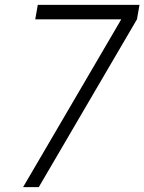

<svg xmlns="http://www.w3.org/2000/svg" viewBox="-20 -770 594 790"><path d="M479 -690.5H125L135.5 -750H554L543.5 -690.5L139.5 0H75Z"/></svg>

Font: Russisch Sans Light
Style: Italic
Weight: 300
Italic angle: -10°
Designer: Michael Sharanda (font) & Cristiano Sobral (main changes)
Foundry: Michael Sharanda
Version: Version 2.00;September 8, 2020;FontCreator 13.0.0.2681 64-bi